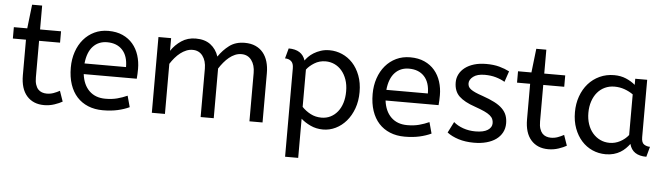

<svg xmlns="http://www.w3.org/2000/svg" viewBox="-52 -879 4559 1313"><g transform="rotate(5 2227.5 -222.5)"><path d="M121 -665H190V-501H334V-423H190V-172Q190 -143 196.5 -123Q203 -103 214 -91Q225 -79 240.5 -73.5Q256 -68 273 -68Q298 -68 320 -76Q342 -84 362 -95L387 -23Q367 -11 333 0.5Q299 12 262 12Q187 12 143.5 -37Q100 -86 100 -179V-423H10V-501H102Z M514 -223Q523 -150 565 -109Q607 -68 676 -68Q721 -68 757 -77.5Q793 -87 826 -102L847 -25Q811 -8 766 2Q721 12 665 12Q609 12 564 -6.5Q519 -25 487.5 -59.5Q456 -94 439 -144.5Q422 -195 422 -260Q422 -318 439 -368Q456 -418 487 -454.5Q518 -491 561 -511.5Q604 -532 657 -532Q713 -532 755 -513Q797 -494 825 -461Q853 -428 867 -384Q881 -340 881 -291Q881 -256 878 -223ZM655 -454Q596 -454 558.5 -414Q521 -374 513 -296H798Q798 -372 760 -413Q722 -454 655 -454Z M1088 -433Q1116 -475 1158.5 -503.5Q1201 -532 1257 -532Q1319 -532 1358 -502.5Q1397 -473 1414 -422Q1445 -468 1487.5 -500Q1530 -532 1593 -532Q1635 -532 1666.5 -518Q1698 -504 1719 -478.5Q1740 -453 1750.5 -417.5Q1761 -382 1761 -339V0H1671V-332Q1671 -386 1646 -419.5Q1621 -453 1577 -453Q1554 -453 1533 -444Q1512 -435 1493 -419.5Q1474 -404 1457 -383.5Q1440 -363 1426 -341V0H1336V-332Q1336 -386 1311 -419.5Q1286 -453 1242 -453Q1220 -453 1199 -444.5Q1178 -436 1158.5 -421Q1139 -406 1122 -386Q1105 -366 1091 -344V0H1001V-520H1088Z M1895 -520Q1987 -520 2010 -447Q2017 -458 2031.5 -473Q2046 -488 2067 -501Q2088 -514 2115 -523Q2142 -532 2175 -532Q2220 -532 2261.5 -514Q2303 -496 2334.5 -462Q2366 -428 2385 -378Q2404 -328 2404 -265Q2404 -203 2385.5 -152Q2367 -101 2335.5 -64.5Q2304 -28 2263 -8Q2222 12 2177 12Q2130 12 2090.5 -6.5Q2051 -25 2025 -49V220H1935V-387Q1935 -421 1918.5 -435.5Q1902 -450 1876 -450ZM2312 -262Q2312 -307 2299.5 -342.5Q2287 -378 2265.5 -403Q2244 -428 2215.5 -441Q2187 -454 2155 -454Q2112 -454 2077.5 -432.5Q2043 -411 2025 -386V-130Q2051 -103 2084.5 -85.5Q2118 -68 2159 -68Q2193 -68 2221 -82Q2249 -96 2269.5 -121.5Q2290 -147 2301 -182.5Q2312 -218 2312 -262Z M2586 -223Q2595 -150 2637 -109Q2679 -68 2748 -68Q2793 -68 2829 -77.5Q2865 -87 2898 -102L2919 -25Q2883 -8 2838 2Q2793 12 2737 12Q2681 12 2636 -6.5Q2591 -25 2559.5 -59.5Q2528 -94 2511 -144.5Q2494 -195 2494 -260Q2494 -318 2511 -368Q2528 -418 2559 -454.5Q2590 -491 2633 -511.5Q2676 -532 2729 -532Q2785 -532 2827 -513Q2869 -494 2897 -461Q2925 -428 2939 -384Q2953 -340 2953 -291Q2953 -256 2950 -223ZM2727 -454Q2668 -454 2630.5 -414Q2593 -374 2585 -296H2870Q2870 -372 2832 -413Q2794 -454 2727 -454Z M3066 -117Q3092 -94 3131.5 -80Q3171 -66 3216 -66Q3272 -66 3300.5 -84.5Q3329 -103 3329 -132Q3329 -147 3323.5 -160Q3318 -173 3303.5 -185Q3289 -197 3264 -208.5Q3239 -220 3199 -234Q3125 -259 3089 -293.5Q3053 -328 3053 -389Q3053 -419 3066.5 -445Q3080 -471 3105.5 -490.5Q3131 -510 3167.5 -521Q3204 -532 3251 -532Q3302 -532 3340.5 -521.5Q3379 -511 3410 -495L3385 -421Q3358 -437 3323.5 -447Q3289 -457 3247 -457Q3195 -457 3168 -436Q3141 -415 3141 -390Q3141 -378 3145.5 -368Q3150 -358 3162 -349Q3174 -340 3194 -331Q3214 -322 3244 -312Q3293 -295 3327 -277.5Q3361 -260 3382 -239Q3403 -218 3412 -193.5Q3421 -169 3421 -139Q3421 -104 3406 -76Q3391 -48 3364 -28.5Q3337 -9 3298.5 1.5Q3260 12 3213 12Q3153 12 3106 -3Q3059 -18 3028 -42Z M3582 -665H3651V-501H3795V-423H3651V-172Q3651 -143 3657.5 -123Q3664 -103 3675 -91Q3686 -79 3701.5 -73.5Q3717 -68 3734 -68Q3759 -68 3781 -76Q3803 -84 3823 -95L3848 -23Q3828 -11 3794 0.5Q3760 12 3723 12Q3648 12 3604.5 -37Q3561 -86 3561 -179V-423H3471V-501H3563Z M3883 -257Q3883 -315 3901 -365.5Q3919 -416 3951.5 -453Q3984 -490 4029.5 -511Q4075 -532 4129 -532Q4174 -532 4210.5 -516.5Q4247 -501 4274 -478V-520H4356V-126Q4356 -88 4374.5 -76.5Q4393 -65 4415 -65L4396 5Q4300 5 4280 -73Q4268 -57 4252.5 -41.5Q4237 -26 4217 -14Q4197 -2 4172 5Q4147 12 4117 12Q4068 12 4025.5 -7Q3983 -26 3951.5 -61Q3920 -96 3901.5 -145.5Q3883 -195 3883 -257ZM4137 -68Q4175 -68 4209 -86Q4243 -104 4266 -133V-412Q4239 -431 4206.5 -442.5Q4174 -454 4138 -454Q4102 -454 4072 -440Q4042 -426 4020.5 -400.5Q3999 -375 3987 -339Q3975 -303 3975 -260Q3975 -218 3987 -182.5Q3999 -147 4021 -121.5Q4043 -96 4072.5 -82Q4102 -68 4137 -68Z"/></g></svg>

Font: ABeeZee
Style: Regular
Weight: 400
Designer: Anja Meiners
Foundry: Anja Meiners
Version: Version 1.001